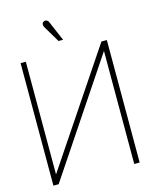

<svg xmlns="http://www.w3.org/2000/svg" viewBox="-130 -976 837 1060"><g transform="rotate(-15 288.5 -446.0)"><path d="M253 -876Q251 -883 246.5 -886.5Q242 -890 236 -891.5Q230 -893 224 -889Q218 -887 216 -881.5Q214 -876 215 -869.5Q216 -863 219 -858L275 -764H301ZM41 -700V0H71L503 -646V0H534V-700H503L71 -56V-700Z"/></g></svg>

Font: Advent Pro ExtraLight
Style: Regular
Weight: 250
Version: Version 3.000